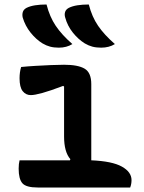

<svg xmlns="http://www.w3.org/2000/svg" viewBox="-20 -834 640 854"><path d="M187 -814Q201 -759 228 -719Q255 -679 302 -638Q276 -622 242 -622Q220 -622 203 -626.5Q186 -631 169 -641Q140 -659 116 -689Q92 -719 81 -756Q78 -769 81.5 -780.5Q85 -792 98 -799Q114 -807 136.5 -810.5Q159 -814 187 -814ZM375 -814Q389 -759 416.5 -719Q444 -679 491 -638Q465 -622 430 -622Q408 -622 391 -626.5Q374 -631 357 -641Q328 -659 304 -689Q280 -719 270 -756Q266 -769 269.5 -780.5Q273 -792 286 -799Q302 -807 324.5 -810.5Q347 -814 375 -814ZM67 -121H291L293 -126Q265 -158 265 -227V-449L261 -452Q203 -430 168.5 -420.5Q134 -411 117 -411Q95 -411 81 -428.5Q67 -446 67 -486Q67 -513 74 -536Q103 -539 137.5 -541Q172 -543 206 -544.5Q240 -546 265 -546Q327 -546 356.5 -528.5Q386 -511 386 -460V-121Q479 -117 522 -93Q565 -69 565 -33Q565 -15 559 0H148Q96 0 79.5 -19Q63 -38 63 -84Q63 -105 67 -121Z"/></svg>

Font: Recursive Mn Csl St SmB
Style: Regular
Weight: 600
Monospace: yes
Version: Version 1.079;hotconv 1.0.112;makeotfexe 2.5.65598; ttfautoh